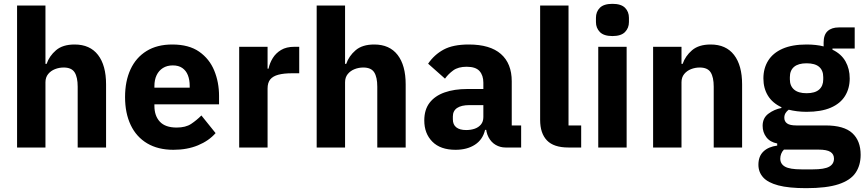

<svg xmlns="http://www.w3.org/2000/svg" viewBox="-20 -769 4507 1001"><path d="M69 0V-740H217V-436H223Q237 -477 272 -507Q307 -537 369 -537Q449 -537 491 -482.6Q533 -428.2 533 -329V0H385V-317Q385 -366.6 369 -391.8Q353 -417 312 -417Q288.2 -417 266.6 -408.5Q245 -400 231 -382.9Q217 -365.7 217 -340V0Z M884 12Q804 12 747.5 -21.5Q691 -55 661.5 -117Q632 -179 632 -263Q632 -346 660.5 -407.5Q689 -469 744 -503Q799 -537 878 -537Q965 -537 1018.5 -499.5Q1072 -462 1097 -401Q1122 -340 1122 -269V-225H785V-217Q785 -165 813.5 -134.5Q842 -104 901 -104Q948 -104 976.5 -123Q1005 -142 1030 -167L1104 -75Q1069 -35 1012.5 -11.5Q956 12 884 12ZM881 -428Q851 -428 829.5 -414.5Q808 -401 796.5 -377Q785 -353 785 -320V-312H969V-321Q969 -353 959.5 -377Q950 -401 930.5 -414.5Q911 -428 881 -428Z M1375 0H1227V-525H1375V-411H1380Q1386 -440 1402 -466Q1418 -492 1445.5 -508.5Q1473 -525 1514 -525H1540V-387H1503Q1460 -387 1431.5 -379.5Q1403 -372 1389 -355Q1375 -338 1375 -307Z M1631 0V-740H1779V-436H1785Q1799 -477 1834 -507Q1869 -537 1931 -537Q2011 -537 2053 -482.6Q2095 -428.2 2095 -329V0H1947V-317Q1947 -366.6 1931 -391.8Q1915 -417 1874 -417Q1850.2 -417 1828.6 -408.5Q1807 -400 1793 -382.9Q1779 -365.7 1779 -340V0Z M2697 0H2615Q2588 0 2564.5 -13.5Q2541 -27 2527 -53.5Q2513 -80 2513 -117V-130L2545 -92H2509Q2497 -41 2456 -14.5Q2415 12 2355 12Q2276 12 2234 -30.5Q2192 -73 2192 -141Q2192 -197 2219.5 -233Q2247 -269 2297.5 -287Q2348 -305 2417 -305H2500V-338Q2500 -376 2480 -398.5Q2460 -421 2413 -421Q2369 -421 2343 -402Q2317 -383 2300 -359L2212 -437Q2244 -484 2293 -510.5Q2342 -537 2424 -537Q2535 -537 2591.5 -487.5Q2648 -438 2648 -345V-115H2697ZM2500 -221H2428Q2385 -221 2363 -206Q2341 -191 2341 -162V-147Q2341 -119 2359 -105Q2377 -91 2410 -91Q2435 -91 2455 -98Q2475 -105 2487.5 -120Q2500 -135 2500 -159Z M3010 0H2943Q2867 0 2831.5 -37Q2796 -74 2796 -144V-740H2944V-115H3010Z M3173 -581Q3128 -581 3107.5 -602Q3087 -623 3087 -654V-676Q3087 -708 3107.5 -728.5Q3128 -749 3173 -749Q3218 -749 3238.5 -728.5Q3259 -708 3259 -676V-654Q3259 -623 3238.5 -602Q3218 -581 3173 -581ZM3099 0V-525H3247V0Z M3533 0H3385V-525H3533V-436H3539Q3553 -477 3588 -507Q3623 -537 3685 -537Q3765 -537 3807 -482.6Q3849 -428.2 3849 -329V0H3701V-317Q3701 -366.6 3685 -391.8Q3669 -417 3628 -417Q3604.2 -417 3582.6 -408.5Q3561 -400 3547 -382.9Q3533 -365.7 3533 -340Z M4467 38Q4467 93 4440.5 132Q4414 171 4352 191.5Q4290 212 4183 212Q4092 212 4037.5 197.5Q3983 183 3958.5 155.5Q3934 128 3934 90Q3934 46 3960 21Q3986 -4 4032 -10V-21Q3995 -28 3975.5 -53.5Q3956 -79 3956 -113Q3956 -154 3986.5 -176.5Q4017 -199 4054 -206V-210Q4007 -232 3983.5 -270.5Q3960 -309 3960 -360Q3960 -413 3985 -453Q4010 -493 4060 -515Q4110 -537 4185 -537Q4210 -537 4232.5 -534.5Q4255 -532 4274 -527V-547Q4274 -588 4295 -607Q4316 -626 4353 -626H4436V-516H4320V-510Q4366 -488 4388 -449Q4410 -410 4410 -360Q4410 -308 4385.5 -268.5Q4361 -229 4311 -207.5Q4261 -186 4185 -186Q4159 -186 4135.5 -189Q4112 -192 4092 -197Q4082 -190 4075.5 -179.5Q4069 -169 4069 -155Q4069 -136 4083.5 -125.5Q4098 -115 4132 -115H4284Q4380 -115 4423.5 -75Q4467 -35 4467 38ZM4328 58Q4328 35 4309.5 23Q4291 11 4247 11H4067Q4057 21 4052.5 33.5Q4048 46 4048 58Q4048 86 4073 100Q4098 114 4158 114H4218Q4278 114 4303 100Q4328 86 4328 58ZM4185 -283Q4229 -283 4250.5 -302Q4272 -321 4272 -355V-367Q4272 -402 4250.5 -420.5Q4229 -439 4185 -439Q4142 -439 4120 -420.5Q4098 -402 4098 -367V-355Q4098 -321 4120 -302Q4142 -283 4185 -283Z"/></svg>

Font: IBM Plex Sans Var
Style: Regular
Weight: 400
Designer: Mike Abbink, Paul van der Laan, Pieter van Rosmalen
Foundry: Bold Monday
Version: Version 3.000